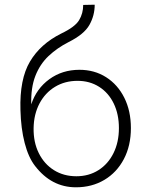

<svg xmlns="http://www.w3.org/2000/svg" viewBox="-20 -781 640 817"><path d="M303 16Q199 16 129 -75Q101 -111 85 -172.5Q69 -234 67 -313Q63 -444 107.5 -519Q152 -594 240 -638Q299 -666 316.5 -695Q334 -724 334 -760L383 -761Q383 -715 360.5 -675Q338 -635 272 -602Q223 -577 186.5 -542.5Q150 -508 130.5 -458Q111 -408 113 -337Q135 -404 190 -444Q245 -484 318 -484Q382 -484 431.5 -452.5Q481 -421 509 -365Q537 -309 537 -236Q537 -161 507 -104Q477 -47 424 -15.5Q371 16 303 16ZM305 -31Q358 -31 399 -57Q440 -83 463 -129.5Q486 -176 486 -236Q486 -295 464 -340.5Q442 -386 402 -411.5Q362 -437 310 -437Q256 -437 214 -411.5Q172 -386 148 -340.5Q124 -295 123 -236Q122 -176 145 -129.5Q168 -83 209.5 -57Q251 -31 305 -31Z"/></svg>

Font: Geist Mono UltraLight
Style: Regular
Weight: 200
Monospace: yes
Designer: Basement.studio, Andrés Briganti, Mateo Zaragoza
Foundry: Basement.studio, Vercel, Andrés Briganti, Guido Ferreyra, Mateo Zaragoza
Version: Version 1.400; ttfautohint (v1.8.4.7-5d5b)